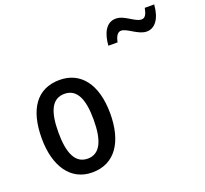

<svg xmlns="http://www.w3.org/2000/svg" viewBox="-132 -927 1171 1095"><g transform="rotate(-20 454.0 -380.0)"><path d="M582 -638H638C645 -675 659 -694 679 -694C715 -694 765 -639 816 -639C867 -639 902 -686 908 -770H851C844 -734 834 -714 812 -714C772 -714 727 -769 674 -769C613 -769 587 -708 582 -638ZM460 -271C460 -452 379 -550 253 -550C114 -550 44 -446 44 -271C44 -102 119 10 250 10C390 10 460 -103 460 -271ZM145 -270C145 -399 177 -466 252 -466C326 -466 359 -399 359 -271C359 -142 326 -73 252 -73C178 -73 145 -143 145 -270Z"/></g></svg>

Font: Noto Sans Thai Looped Condensed Medium
Style: Regular
Weight: 500
Width: 3
Designer: Sasikarn Vongin, Ben Mitchell
Foundry: The Fontpad Ltd
Version: Version 1.001